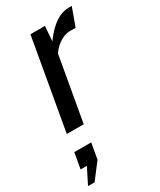

<svg xmlns="http://www.w3.org/2000/svg" viewBox="-225 -573 747 899"><g transform="rotate(-30 149.0 -123.5)"><path d="M7 0 93 -489.5H171.5L161 -354.5L98.5 0ZM156 -340.5 157.5 -398.5Q184 -436.5 209.5 -460.8Q235 -485 260.5 -496.5Q286 -508 312 -508H327L291.5 -410H259Q240 -410 219.2 -399.8Q198.5 -389.5 181.5 -373.2Q164.5 -357 156 -340.5ZM6.5 261H-29L14 176H-20L-5 91H86.5L71.5 176Z"/></g></svg>

Font: Cabin
Style: Italic
Weight: 400
Width: 4
Italic angle: -10°
Designer: Pablo Impallari
Foundry: Pablo Impallari. http://www.impallari.com Igino Marini. http://www.ikern.com
Version: Version 3.001